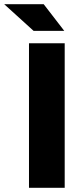

<svg xmlns="http://www.w3.org/2000/svg" viewBox="-78 -894 388 914"><path d="M60 -688H230V0H60ZM130 -874 228 -747Q228 -747 213.5 -747Q199 -747 177 -747Q155 -747 133 -747Q111 -747 96.5 -747Q82 -747 82 -747L-58 -874Z"/></svg>

Font: Roundo Variable
Style: Regular
Weight: 200
Designer: Shiva Nallaperumal
Foundry: Indian Type Foundry
Version: Version 2.000